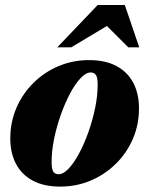

<svg xmlns="http://www.w3.org/2000/svg" viewBox="-20 -710 580 746"><path d="M326 -476.5Q390 -476.5 433.2 -453Q476.5 -429.5 498.2 -387.5Q520 -345.5 520 -289.5Q520 -225 496 -169.8Q472 -114.5 429.5 -73Q387 -31.5 331.8 -8.2Q276.5 15 214 15Q150 15 106.8 -8.5Q63.5 -32 41.8 -74Q20 -116 20 -172Q20 -236 44 -291.2Q68 -346.5 110.2 -388.2Q152.5 -430 207.8 -453.2Q263 -476.5 326 -476.5ZM207.5 -33Q226 -33 246.8 -55Q267.5 -77 287.5 -114.2Q307.5 -151.5 323.8 -197.5Q340 -243.5 349.8 -291Q359.5 -338.5 359.5 -381Q359.5 -409.5 352.5 -419Q345.5 -428.5 332.5 -428.5Q314 -428.5 293 -406.2Q272 -384 252.2 -346.8Q232.5 -309.5 216.2 -263.8Q200 -218 190.2 -170.5Q180.5 -123 180.5 -80.5Q180.5 -52 187.5 -42.5Q194.5 -33 207.5 -33ZM202.5 -526 359.5 -690.5H465L521 -526H478.5L373 -631.5H433L256.5 -526Z"/></svg>

Font: Newsreader 36pt ExtraBold
Style: Italic
Weight: 800
Italic angle: -17°
Designer: Hugues Gentile
Foundry: Production Type
Version: Version 1.003